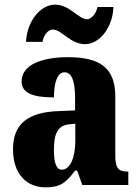

<svg xmlns="http://www.w3.org/2000/svg" viewBox="-20 -796 594 826"><path d="M346 -606C408 -606 465 -677 468 -766H399C395 -739 373 -713 355 -713C318 -713 280 -776 217 -776C154 -776 96 -705 92 -616H163C167 -643 186 -669 207 -669C245 -669 282 -606 346 -606ZM176 10C239 10 263 -9 303 -62H312L334 0H532V-58H528C488 -58 476 -74 476 -128V-381C476 -506 408 -550 272 -550C164 -550 73 -519 73 -446C73 -397 118 -377 212 -377C212 -447 230 -485 257 -485C288 -485 303 -449 303 -374V-321L231 -318C101 -313 36 -264 36 -154C36 -42 99 10 176 10ZM246 -66C222 -66 212 -96 212 -151C212 -221 228 -256 277 -261L304 -264V-191C304 -116 281 -66 246 -66Z"/></svg>

Font: Noto Serif Khmer Condensed Black
Style: Regular
Weight: 900
Width: 3
Designer: Danh Hong and the Monotype Design Team
Foundry: Monotype Imaging Inc.
Version: Version 2.004